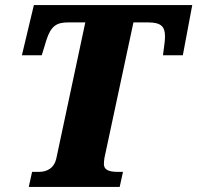

<svg xmlns="http://www.w3.org/2000/svg" viewBox="-20 -734 775 754"><path d="M93 0H450L463 -59H443C404 -59 388 -69 388 -90C388 -96 389 -105 390 -113L504 -646H562C613 -646 628 -629 628 -591C628 -582 627 -571 626 -563L620 -517H698L735 -714H113L66 -517H144L162 -576C180 -633 203 -646 248 -646H315L201 -111C193 -75 166 -59 133 -59H106Z"/></svg>

Font: Noto Serif SemiCondensed Black
Style: Italic
Weight: 900
Width: 4
Italic angle: -12°
Designer: Monotype Design Team
Foundry: Monotype Imaging Inc.
Version: Version 2.014